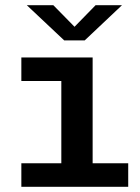

<svg xmlns="http://www.w3.org/2000/svg" viewBox="-20 -722 540 742"><path d="M62.5 0V-91H217V-409H62.5V-500H338V-91H475.5V0ZM83.5 -702H186L268 -618.5L349.5 -702H451.5L307.5 -566H228Z"/></svg>

Font: Trispace Thin Medium
Style: Regular
Weight: 500
Version: Version 1.210